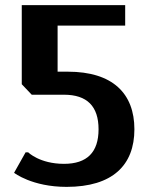

<svg xmlns="http://www.w3.org/2000/svg" viewBox="-20 -720 580 750"><path d="M240 10C420 10 505 -75 505 -215C505 -355 420 -440 245 -440H205V-620H469V-700H65V-391L104 -350H230C320 -350 365 -305 365 -215C365 -125 320 -80 230 -80C135 -80 90 -125 90 -125H80L35 -45C35 -45 105 10 240 10Z"/></svg>

Font: Scada
Style: Bold
Weight: 700
Designer: Jovanny Lemonad
Foundry: Jovanny Lemonad
Version: Version 3.005